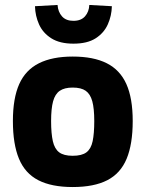

<svg xmlns="http://www.w3.org/2000/svg" viewBox="-20 -742 587 774"><path d="M273 12Q188 12 134.5 -15.5Q81 -43 56.5 -102Q32 -161 32 -254Q32 -346 57.5 -403Q83 -460 137 -487Q191 -514 273 -514Q357 -514 410.5 -487Q464 -460 489.5 -403Q515 -346 515 -254Q515 -161 490.5 -102Q466 -43 412.5 -15.5Q359 12 273 12ZM273 -114Q310 -114 328.5 -128Q347 -142 353.5 -173Q360 -204 360 -254Q360 -305 352 -334Q344 -363 325.5 -376Q307 -389 273 -389Q240 -389 221 -376Q202 -363 194 -333.5Q186 -304 186 -254Q186 -204 193 -173Q200 -142 218.5 -128Q237 -114 273 -114ZM276 -566Q221 -566 187 -587.5Q153 -609 137.5 -643.5Q122 -678 121 -717L212 -722Q214 -694 230 -676Q246 -658 276 -658Q307 -658 323 -676.5Q339 -695 340 -722L431 -717Q430 -678 414.5 -643.5Q399 -609 365.5 -587.5Q332 -566 276 -566Z"/></svg>

Font: Cairo ExtraBold
Style: Regular
Weight: 800
Designer: Mohamed Gaber, Accademia di Belle Arti di Urbino
Foundry: Kief Type Foundry, Accademia di Belle Arti di Urbino
Version: Version 3.117